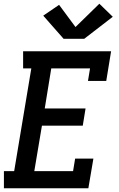

<svg xmlns="http://www.w3.org/2000/svg" viewBox="-20 -1010 640 1030"><path d="M1 0V-92H56L148 -643H104V-735H576L550 -576H452L463 -643H255L220 -428H439L424 -336H205L164 -92H372L383 -159H481L454 0ZM321 -802 212 -926 297 -984 385 -865 513 -990 585 -920 432 -802Z"/></svg>

Font: Iosevka Curly Slab SmBdEx
Style: Italic
Weight: 600
Width: 7
Italic angle: -9°
Monospace: yes
Designer: Belleve Invis
Foundry: Belleve Invis
Version: Version 11.1.0; ttfautohint (v1.8.3)